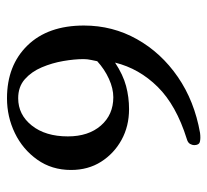

<svg xmlns="http://www.w3.org/2000/svg" viewBox="-42 -531 593 549"><g transform="rotate(90 254.5 -256.5)"><path d="M261 20Q167 20 110 -38.5Q53 -97 53 -200Q53 -282 92 -351.5Q131 -421 200 -468.5Q269 -516 360 -532Q376 -534 385.5 -531.5Q395 -529 395 -515Q395 -510 391.5 -503.5Q388 -497 377 -494Q281 -464 228.5 -411Q176 -358 159 -289Q194 -312 226 -320.5Q258 -329 292 -329Q341 -329 380 -307.5Q419 -286 442.5 -249Q466 -212 466 -163Q466 -108 436.5 -66.5Q407 -25 360.5 -2.5Q314 20 261 20ZM261 -12Q308 -12 339 -51Q370 -90 370 -154Q370 -213 339 -248.5Q308 -284 258 -284Q233 -284 205.5 -271.5Q178 -259 155 -238Q154 -232 151.5 -221Q149 -210 149 -199Q149 -173 154.5 -141Q160 -109 172.5 -79.5Q185 -50 206.5 -31Q228 -12 261 -12Z"/></g></svg>

Font: Alice
Style: Regular
Weight: 400
Designer: Ksenia Yerulevich
Foundry: Cyreal (http://www.cyreal.org/)
Version: Version 2.003; ttfautohint (v1.8.3)